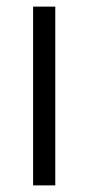

<svg xmlns="http://www.w3.org/2000/svg" viewBox="-20 -560 268 580"><path d="M80 -540H147V0H80Z"/></svg>

Font: EncodeSans
Style: Light
Weight: 300
Designer: Pablo Impallari, Andres Torresi
Foundry: Pablo Impallari, Andres Torresi
Version: Version 1.000; ttfautohint (v1.4.1)